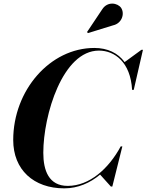

<svg xmlns="http://www.w3.org/2000/svg" viewBox="-20 -1023 804 1053"><path d="M600 -884C648 -894.5 665.5 -947 644.5 -979.5C626 -1007 569.5 -1018 540 -971L457.5 -847.5L462 -841.5ZM332.5 10C407.5 10 474 -19.5 529 -65.5L588 0H596L651 -220H642C576 -97.5 470.5 -3.5 351.5 -3.5C247.5 -3.5 217.5 -88 217.5 -185C217.5 -392 323.5 -745.5 522.5 -745.5C607.5 -745.5 696 -683.5 704.5 -530H713.5L764 -750H756L663.5 -682.5C627 -732.5 569.5 -760 497.5 -760C254.5 -760 52.5 -528 52.5 -255C52.5 -92 164.5 10 332.5 10Z"/></svg>

Font: Bodoni* 24pt
Style: Bold Italic
Weight: 700
Italic angle: -13°
Version: Version 2.3